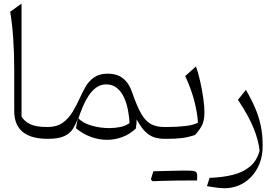

<svg xmlns="http://www.w3.org/2000/svg" viewBox="-20 -752 1515 1040"><path d="M96.7 -732.4 35.2 -688.5Q45.9 -624.5 51.5 -545.7Q57.1 -466.8 57.1 -372.1V-151.9Q57.1 -108.9 70.6 -79.8Q84 -50.8 108.4 -33.2Q132.8 -15.6 165.8 -7.8Q198.7 0 237.8 0H238.3V-64H237.8Q174.8 -64 143.1 -79.6Q111.3 -95.2 96.7 -120.6Z M555.2 -294.9Q590.8 -294.9 614.7 -274.4Q638.7 -253.9 652.8 -221.7Q667 -189.5 673.6 -153.3Q680.2 -117.2 681.6 -85.4Q660.6 -69.8 631.3 -64Q602.1 -58.1 571.3 -58.1Q522.5 -58.1 474.9 -72Q427.2 -85.9 404.8 -111.3Q414.6 -140.1 427.7 -172.1Q440.9 -204.1 459 -231.9Q477.1 -259.8 500.7 -277.3Q524.4 -294.9 555.2 -294.9ZM564 -353Q518.1 -353 489.5 -332.8Q460.9 -312.5 443.8 -282.7Q426.8 -252.9 413.6 -223.6Q395.5 -183.1 373.5 -146.5Q351.6 -109.9 319.3 -86.9Q287.1 -64 238.3 -64Q231 -64 227.3 -56.4Q223.6 -48.8 223.6 -33.2V-30.8Q223.6 -15.1 227.3 -7.6Q231 0 238.3 0Q296.4 0 327.6 -14.4Q358.9 -28.8 374.8 -54Q390.6 -79.1 401.4 -110.8L391.1 -57.6Q428.7 -26.4 472.2 -10.5Q515.6 5.4 560.1 5.4Q602.5 5.4 642.8 -9.8Q683.1 -24.9 715.8 -55.7Q718.3 -69.8 719.2 -81.5Q720.2 -93.3 720.2 -105.5Q744.1 -61 767.6 -38.3Q791 -15.6 816.7 -7.8Q842.3 0 871.6 0H872.1V-64H871.6Q827.6 -64 798.1 -79.6Q768.6 -95.2 745.1 -135.7Q721.7 -176.3 696.3 -250Q687.5 -276.4 674.8 -295.7Q662.1 -314.9 645.8 -327.9Q629.4 -340.8 608.9 -346.9Q588.4 -353 564 -353Z M998 225.6Q1013.7 225.6 1023.4 225.6Q1033.2 225.6 1038.8 225.6Q1044.4 225.6 1047.4 225.6Q1047.9 219.2 1047.9 211.4Q1047.9 203.6 1047.9 198.7Q1047.9 181.6 1037.6 176.8Q1027.3 171.9 992.7 171.9Q960 179.2 927.2 187.3Q894.5 195.3 862.1 203.4Q829.6 211.4 797.4 219.7Q799.8 222.2 802 224.6Q804.2 227.1 806.6 229.5Q836.9 228.5 868.9 227.5Q900.9 226.6 933.3 226.1Q965.8 225.6 998 225.6ZM806.6 229.5Q837.9 220.2 868.9 210.9Q899.9 201.7 930.9 191.7Q961.9 181.6 992.7 171.9Q983.9 171.9 964.8 172.1Q945.8 172.4 920.4 173.1Q895 173.8 866.5 174.3Q837.9 174.8 810.5 175.8Q807.1 186.5 804 197.3Q800.8 208 797.4 219.7Q799.8 222.2 802 224.6Q804.2 227.1 806.6 229.5ZM872.1 0H883.8Q932.6 0 966.6 -4.4Q1000.5 -8.8 1036.6 -21Q1065.9 -53.7 1076.7 -78.6Q1087.4 -103.5 1087.4 -146.5Q1087.4 -175.3 1081.1 -220.2Q1074.7 -265.1 1064.2 -311.8Q1053.7 -358.4 1041.5 -392.1L983.4 -340.3Q1018.1 -263.7 1033.7 -200.9Q1049.3 -138.2 1052.2 -87.4Q1029.3 -74.7 983.2 -69.3Q937 -64 886.2 -64H872.1Q864.7 -64 861.1 -56.4Q857.4 -48.8 857.4 -33.2V-30.8Q857.4 -15.1 861.1 -7.6Q864.7 0 872.1 0Z M1402.8 38.1Q1402.8 -20.5 1392.8 -69.3Q1382.8 -118.2 1362.8 -165.3Q1342.8 -212.4 1312 -265.1L1269 -211.4Q1325.7 -126 1352.8 -60.1Q1379.9 5.9 1386.2 64Q1371.6 118.7 1334 150.1Q1296.4 181.6 1240.5 195.3Q1184.6 209 1115.2 211.4L1101.1 256.3Q1116.7 258.8 1133.1 261.5Q1149.4 264.2 1165.8 265.9Q1182.1 267.6 1196.3 267.6Q1237.3 267.6 1274.4 252Q1311.5 236.3 1340.3 206.3Q1369.1 176.3 1386 133.8Q1402.8 91.3 1402.8 38.1Z"/></svg>

Font: Pinar FD VF
Style: Regular
Weight: 300
Designer: Amin Abedi
Version: Version 2.000